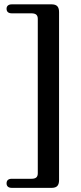

<svg xmlns="http://www.w3.org/2000/svg" viewBox="-20 -760 382 907"><path d="M158.5 58.5V-671Q158.5 -684.5 151.2 -690.8Q144 -697 129 -697H36.5Q11 -697 11 -719Q11 -728 17.2 -733.8Q23.5 -739.5 36.5 -739.5H223.5Q242.5 -739.5 250.8 -730.5Q259 -721.5 259 -703V91Q259 109.5 250.8 118.5Q242.5 127.5 223.5 127.5H36.5Q23.5 127.5 17.2 121.8Q11 116 11 106.5Q11 84.5 36.5 84.5H129Q144 84.5 151.2 78.5Q158.5 72.5 158.5 58.5Z"/></svg>

Font: Fraunces Medium
Style: Regular
Weight: 500
Version: Version 1.000;[b76b70a41]